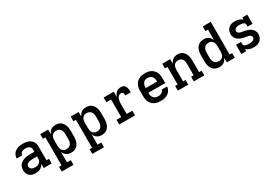

<svg xmlns="http://www.w3.org/2000/svg" viewBox="59 -1899 4682 3269"><g transform="rotate(-30 2400.0 -265.0)"><path d="M243 8Q211 8 180 -0.5Q149 -9 125.5 -30.5Q102 -52 91.5 -82.5Q81 -113 81 -145Q81 -173 89 -200.5Q97 -228 115.5 -249Q134 -270 158.5 -284Q183 -298 210 -306.5Q237 -315 265 -317.5Q293 -320 321 -320H404V-365Q404 -384 395 -401Q386 -418 370.5 -428.5Q355 -439 336 -442.5Q317 -446 299 -446Q281 -446 263 -442.5Q245 -439 229.5 -430Q214 -421 204 -405Q194 -389 194 -371Q194 -371 194 -371Q194 -371 194 -371H87Q87 -371 87 -371.5Q87 -372 87 -372Q87 -397 95 -421.5Q103 -446 118 -466Q133 -486 154.5 -500.5Q176 -515 199.5 -523.5Q223 -532 248 -535Q273 -538 299 -538Q324 -538 350 -535Q376 -532 400.5 -523Q425 -514 446.5 -499Q468 -484 483 -462.5Q498 -441 504.5 -416Q511 -391 511 -365V-92H560V0H404V-83Q393 -61 376 -43Q359 -25 337.5 -13.5Q316 -2 291.5 3Q267 8 243 8ZM285 -84Q307 -84 329.5 -89.5Q352 -95 369.5 -109.5Q387 -124 395.5 -145Q404 -166 404 -189V-228H321Q307 -228 293 -227Q279 -226 265 -223.5Q251 -221 238 -216.5Q225 -212 213.5 -204Q202 -196 195 -183Q188 -170 188 -156Q188 -139 196.5 -123.5Q205 -108 219.5 -99Q234 -90 251 -87Q268 -84 285 -84Z M640 205V113H689V-438H640V-530H796V-442Q806 -463 820.5 -482Q835 -501 854.5 -514Q874 -527 897 -532.5Q920 -538 944 -538Q970 -538 996 -531Q1022 -524 1043.5 -508.5Q1065 -493 1080 -471Q1095 -449 1103.5 -424Q1112 -399 1115.5 -372.5Q1119 -346 1119 -320V-210Q1119 -184 1115.5 -157.5Q1112 -131 1103.5 -106Q1095 -81 1080 -59Q1065 -37 1043.5 -21.5Q1022 -6 996 1Q970 8 944 8Q920 8 897 2.5Q874 -3 854.5 -16Q835 -29 820.5 -48Q806 -67 796 -88V113H870V205ZM901 -84Q917 -84 932.5 -87.5Q948 -91 961.5 -99.5Q975 -108 985 -120.5Q995 -133 1001 -148Q1007 -163 1009.5 -178.5Q1012 -194 1012 -210V-320Q1012 -336 1009.5 -351.5Q1007 -367 1001 -382Q995 -397 985 -409.5Q975 -422 961.5 -430.5Q948 -439 932.5 -442.5Q917 -446 901 -446Q878 -446 856 -436.5Q834 -427 820 -408Q806 -389 801 -366Q796 -343 796 -320V-210Q796 -187 801 -164Q806 -141 820 -122Q834 -103 856 -93.5Q878 -84 901 -84Z M1240 205V113H1289V-438H1240V-530H1396V-442Q1406 -463 1420.5 -482Q1435 -501 1454.5 -514Q1474 -527 1497 -532.5Q1520 -538 1544 -538Q1570 -538 1596 -531Q1622 -524 1643.5 -508.5Q1665 -493 1680 -471Q1695 -449 1703.5 -424Q1712 -399 1715.5 -372.5Q1719 -346 1719 -320V-210Q1719 -184 1715.5 -157.5Q1712 -131 1703.5 -106Q1695 -81 1680 -59Q1665 -37 1643.5 -21.5Q1622 -6 1596 1Q1570 8 1544 8Q1520 8 1497 2.5Q1474 -3 1454.5 -16Q1435 -29 1420.5 -48Q1406 -67 1396 -88V113H1470V205ZM1501 -84Q1517 -84 1532.5 -87.5Q1548 -91 1561.5 -99.5Q1575 -108 1585 -120.5Q1595 -133 1601 -148Q1607 -163 1609.5 -178.5Q1612 -194 1612 -210V-320Q1612 -336 1609.5 -351.5Q1607 -367 1601 -382Q1595 -397 1585 -409.5Q1575 -422 1561.5 -430.5Q1548 -439 1532.5 -442.5Q1517 -446 1501 -446Q1478 -446 1456 -436.5Q1434 -427 1420 -408Q1406 -389 1401 -366Q1396 -343 1396 -320V-210Q1396 -187 1401 -164Q1406 -141 1420 -122Q1434 -103 1456 -93.5Q1478 -84 1501 -84Z M1887 0V-92H1980V-438H1887V-530H2087V-428Q2095 -450 2107 -470.5Q2119 -491 2137 -507Q2155 -523 2177.5 -530.5Q2200 -538 2224 -538Q2243 -538 2262 -534Q2281 -530 2294.5 -517.5Q2308 -505 2316 -487.5Q2324 -470 2327.5 -451.5Q2331 -433 2331.5 -414Q2332 -395 2332 -376H2225Q2225 -385 2225 -393Q2225 -401 2223 -409Q2221 -417 2218 -424.5Q2215 -432 2209 -437Q2203 -442 2194.5 -444Q2186 -446 2178 -446Q2161 -446 2145 -437.5Q2129 -429 2118.5 -415Q2108 -401 2102 -384.5Q2096 -368 2092.5 -350.5Q2089 -333 2088 -315.5Q2087 -298 2087 -281V-92H2198V0Z M2702 8Q2673 8 2643.5 3Q2614 -2 2588 -15Q2562 -28 2540.5 -49Q2519 -70 2505.5 -96Q2492 -122 2486.5 -151.5Q2481 -181 2481 -210V-320Q2481 -349 2486.5 -378Q2492 -407 2505 -433.5Q2518 -460 2539 -481Q2560 -502 2586 -515Q2612 -528 2641.5 -533Q2671 -538 2700 -538Q2729 -538 2758.5 -533Q2788 -528 2814 -515Q2840 -502 2861 -481Q2882 -460 2895 -433.5Q2908 -407 2913.5 -378Q2919 -349 2919 -320V-219H2588V-210Q2588 -186 2594 -162Q2600 -138 2616 -119.5Q2632 -101 2655 -92.5Q2678 -84 2702 -84Q2720 -84 2737.5 -87Q2755 -90 2770.5 -98Q2786 -106 2797 -120.5Q2808 -135 2810 -153H2917Q2915 -128 2906 -104.5Q2897 -81 2881.5 -61.5Q2866 -42 2845 -28Q2824 -14 2800.5 -6Q2777 2 2752 5Q2727 8 2702 8ZM2812 -311V-320Q2812 -336 2809.5 -352Q2807 -368 2801 -382.5Q2795 -397 2785 -409.5Q2775 -422 2761 -430.5Q2747 -439 2731.5 -442.5Q2716 -446 2700 -446Q2684 -446 2668.5 -442.5Q2653 -439 2639 -430.5Q2625 -422 2615 -409.5Q2605 -397 2599 -382.5Q2593 -368 2590.5 -352Q2588 -336 2588 -320V-311Z M3040 0V-92H3089V-438H3040V-530H3196V-442Q3206 -463 3220 -482Q3234 -501 3253.5 -514Q3273 -527 3296 -532.5Q3319 -538 3343 -538Q3369 -538 3394.5 -531Q3420 -524 3440 -508Q3460 -492 3474 -469.5Q3488 -447 3496.5 -422.5Q3505 -398 3508 -372Q3511 -346 3511 -320V-92H3560V0H3354V-92H3404V-320Q3404 -343 3399 -366Q3394 -389 3380.5 -408Q3367 -427 3345 -436.5Q3323 -446 3300 -446Q3277 -446 3255 -436.5Q3233 -427 3219.5 -408Q3206 -389 3201 -366Q3196 -343 3196 -320V-92H3246V0Z M3856 8Q3830 8 3804 1Q3778 -6 3756.5 -21.5Q3735 -37 3720 -59Q3705 -81 3696.5 -106Q3688 -131 3684.5 -157.5Q3681 -184 3681 -210V-320Q3681 -346 3684.5 -372.5Q3688 -399 3696.5 -424Q3705 -449 3720 -471Q3735 -493 3756.5 -508.5Q3778 -524 3804 -531Q3830 -538 3856 -538Q3880 -538 3903 -532.5Q3926 -527 3945.5 -514Q3965 -501 3979.5 -482Q3994 -463 4004 -442V-643H3954V-735H4111V-92H4160V0H4004V-88Q3994 -67 3979.5 -48Q3965 -29 3945.5 -16Q3926 -3 3903 2.5Q3880 8 3856 8ZM3899 -84Q3922 -84 3944 -93.5Q3966 -103 3980 -122Q3994 -141 3999 -164Q4004 -187 4004 -210V-320Q4004 -343 3999 -366Q3994 -389 3980 -408Q3966 -427 3944 -436.5Q3922 -446 3899 -446Q3883 -446 3867.5 -442.5Q3852 -439 3838.5 -430.5Q3825 -422 3815 -409.5Q3805 -397 3799 -382Q3793 -367 3790.5 -351.5Q3788 -336 3788 -320V-210Q3788 -194 3790.5 -178.5Q3793 -163 3799 -148Q3805 -133 3815 -120.5Q3825 -108 3838.5 -99.5Q3852 -91 3867.5 -87.5Q3883 -84 3899 -84Z M4534 8Q4514 8 4494 5.5Q4474 3 4454.5 -2.5Q4435 -8 4417.5 -18Q4400 -28 4386 -43V0H4289V-181H4386V-136Q4386 -125 4393 -115.5Q4400 -106 4410 -100.5Q4420 -95 4431 -92Q4442 -89 4453 -87.5Q4464 -86 4475 -85Q4486 -84 4497 -84Q4509 -84 4520.5 -85Q4532 -86 4543.5 -88.5Q4555 -91 4565.5 -96Q4576 -101 4585 -108.5Q4594 -116 4599 -127Q4604 -138 4604 -149Q4604 -164 4594.5 -177Q4585 -190 4571.5 -196.5Q4558 -203 4543 -205.5Q4528 -208 4513 -210.5Q4498 -213 4483 -216Q4468 -219 4453 -222.5Q4438 -226 4423.5 -230.5Q4409 -235 4395.5 -241Q4382 -247 4369 -255.5Q4356 -264 4345 -274Q4334 -284 4325 -296.5Q4316 -309 4309.5 -322.5Q4303 -336 4300 -351Q4297 -366 4297 -381Q4297 -403 4302.5 -424.5Q4308 -446 4319 -465Q4330 -484 4346 -498.5Q4362 -513 4382 -522.5Q4402 -532 4423.5 -535Q4445 -538 4467 -538Q4487 -538 4507 -535.5Q4527 -533 4546 -527Q4565 -521 4582.5 -511.5Q4600 -502 4614 -487V-530H4711V-349H4614V-394Q4614 -405 4607 -414.5Q4600 -424 4590 -429Q4580 -434 4569.5 -437.5Q4559 -441 4548 -442.5Q4537 -444 4526 -445Q4515 -446 4503 -446Q4487 -446 4470.5 -443.5Q4454 -441 4439 -433.5Q4424 -426 4414 -412Q4404 -398 4404 -381Q4404 -366 4413.5 -353.5Q4423 -341 4436.5 -334.5Q4450 -328 4465 -325Q4480 -322 4495 -319.5Q4510 -317 4525 -314Q4540 -311 4554.5 -307.5Q4569 -304 4583.5 -299.5Q4598 -295 4612 -289Q4626 -283 4638.5 -274.5Q4651 -266 4662.5 -256Q4674 -246 4683 -234Q4692 -222 4698.5 -208Q4705 -194 4708 -179Q4711 -164 4711 -149Q4711 -127 4705 -105Q4699 -83 4687.5 -64Q4676 -45 4658.5 -30.5Q4641 -16 4620.5 -7Q4600 2 4578 5Q4556 8 4534 8Z"/></g></svg>

Font: Iosevka Slab Semibold Extended
Style: Regular
Weight: 600
Width: 7
Monospace: yes
Designer: Belleve Invis
Foundry: Belleve Invis
Version: Version 11.1.0; ttfautohint (v1.8.3)